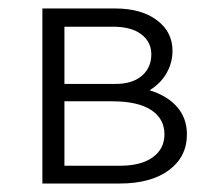

<svg xmlns="http://www.w3.org/2000/svg" viewBox="-20 -433 501 453"><path d="M421 -116Q421 -63 378.5 -31.5Q336 0 262 0H80V-413H252Q313 -413 350 -385.5Q387 -358 387 -313Q387 -285 373 -260.5Q359 -236 333 -220Q375 -207 398 -180.5Q421 -154 421 -116ZM132 -370V-235H253Q292 -235 314.5 -254Q337 -273 337 -305Q337 -334 313.5 -352Q290 -370 246 -370ZM368 -116Q368 -153 336.5 -173.5Q305 -194 245 -194H132V-42H264Q313 -42 340.5 -62Q368 -82 368 -116Z"/></svg>

Font: Isabella Sans
Style: Regular
Weight: 400
Designer: Original fonts by Christian Thalmann (Catharsis Fonts), Modifications by Cristiano Sobral
Version: Version 0.002;July 12, 2020;FontCreator 13.0.0.2655 64-bit; 